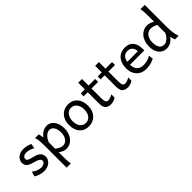

<svg xmlns="http://www.w3.org/2000/svg" viewBox="128 -1908 3275 3275"><g transform="rotate(-45 1765.0 -270.5)"><path d="M251.5 -507.8Q277.8 -507.8 301 -504.4Q324.2 -501 343.5 -495.4Q362.8 -489.7 378.9 -482.7Q395 -475.6 407.7 -468.8L390.6 -383.3Q378.4 -390.6 363 -398.7Q347.7 -406.7 329.8 -413.6Q312 -420.4 291.3 -425Q270.5 -429.7 248 -429.7Q221.2 -429.7 202.6 -423.8Q184.1 -418 172.9 -408.9Q161.6 -399.9 156.5 -388.4Q151.4 -377 151.4 -366.2Q151.4 -353.5 155.3 -343.8Q159.2 -334 171.6 -325.7Q184.1 -317.4 207 -309.6Q230 -301.8 268.6 -293Q301.8 -285.6 331.1 -274.2Q360.4 -262.7 382.3 -245.1Q404.3 -227.5 417 -202.9Q429.7 -178.2 429.7 -144Q429.7 -110.8 415 -82.5Q400.4 -54.2 375 -33Q349.6 -11.7 315.4 0.2Q281.2 12.2 241.7 12.2Q211.9 12.2 184.3 7.8Q156.7 3.4 132.6 -4.4Q108.4 -12.2 88.4 -22.5Q68.4 -32.7 53.7 -43.9L78.1 -131.8Q94.7 -117.2 115.5 -105Q136.2 -92.8 158.2 -84Q180.2 -75.2 202.4 -70.6Q224.6 -65.9 244.1 -65.9Q265.6 -65.9 283.4 -71.5Q301.3 -77.1 314.2 -86.2Q327.1 -95.2 334.5 -107.2Q341.8 -119.1 341.8 -131.8Q341.8 -145.5 336.2 -157.5Q330.6 -169.4 315.7 -180.4Q300.8 -191.4 274.7 -201.7Q248.5 -211.9 207.5 -222.2Q163.1 -232.9 135 -247.6Q106.9 -262.2 91.1 -279.8Q75.2 -297.4 69.3 -317.9Q63.5 -338.4 63.5 -361.3Q63.5 -372.6 67.1 -387.7Q70.8 -402.8 79.3 -419.2Q87.9 -435.5 101.8 -451.4Q115.7 -467.3 136.7 -479.7Q157.7 -492.2 186 -500Q214.4 -507.8 251.5 -507.8Z M546.9 -236.8Q546.9 -282.2 546.1 -321Q545.4 -359.9 543 -392.3Q540.5 -424.8 535.6 -451.2Q530.8 -477.5 522.5 -498H610.4Q615.7 -485.4 621.1 -462.2Q626.5 -439 629.9 -405.3Q647 -427.7 667.2 -446.8Q687.5 -465.8 710.2 -479.2Q732.9 -492.7 758.1 -500.2Q783.2 -507.8 810.5 -507.8Q852.1 -507.8 886.5 -489.5Q920.9 -471.2 945.1 -438.2Q969.2 -405.3 982.7 -360.1Q996.1 -314.9 996.1 -261.2Q996.1 -198.7 978.5 -148.2Q960.9 -97.7 930.9 -62Q900.9 -26.4 860.4 -7.1Q819.8 12.2 773.9 12.2Q754.4 12.2 737.1 8.3Q719.7 4.4 703.4 -2.4Q687 -9.3 670.9 -19.3Q654.8 -29.3 637.2 -41.5V73.2Q637.2 102.5 637.9 126.2Q638.7 149.9 640.1 169.9Q641.6 189.9 644 206.8Q646.5 223.6 649.4 239.3H546.9ZM773.9 -68.4Q799.8 -68.4 823.5 -80.6Q847.2 -92.8 865.5 -116Q883.8 -139.2 894.8 -172.1Q905.8 -205.1 905.8 -246.6Q905.8 -287.1 898.2 -320.1Q890.6 -353 876 -376.2Q861.3 -399.4 840.6 -412.1Q819.8 -424.8 793.5 -424.8Q772.5 -424.8 750.5 -415.5Q728.5 -406.2 707.8 -388.2Q687 -370.1 668.9 -343Q650.9 -315.9 637.2 -280.8V-127Q662.1 -109.4 680.4 -97.9Q698.7 -86.4 713.9 -79.8Q729 -73.2 742.9 -70.8Q756.8 -68.4 773.9 -68.4Z M1088.9 -246.6Q1088.9 -309.6 1107.9 -358.2Q1127 -406.7 1159.2 -440.2Q1191.4 -473.6 1234.4 -490.7Q1277.3 -507.8 1325.7 -507.8Q1376 -507.8 1417.7 -490.7Q1459.5 -473.6 1489.5 -440.2Q1519.5 -406.7 1536.1 -358.2Q1552.7 -309.6 1552.7 -246.6Q1552.7 -183.6 1533.7 -135.3Q1514.6 -86.9 1482.4 -54.2Q1450.2 -21.5 1407.2 -4.6Q1364.3 12.2 1315.9 12.2Q1265.6 12.2 1223.9 -4.6Q1182.1 -21.5 1152.1 -54.2Q1122.1 -86.9 1105.5 -135.3Q1088.9 -183.6 1088.9 -246.6ZM1179.2 -246.6Q1179.2 -204.1 1189.5 -170.4Q1199.7 -136.7 1218.5 -113.5Q1237.3 -90.3 1263.2 -78.1Q1289.1 -65.9 1320.8 -65.9Q1350.1 -65.9 1376 -78.1Q1401.9 -90.3 1421.1 -113.5Q1440.4 -136.7 1451.4 -170.4Q1462.4 -204.1 1462.4 -246.6Q1462.4 -289.6 1452.1 -323.5Q1441.9 -357.4 1423.1 -381.1Q1404.3 -404.8 1378.2 -417.2Q1352.1 -429.7 1320.8 -429.7Q1291 -429.7 1265.1 -417.2Q1239.3 -404.8 1220.2 -381.1Q1201.2 -357.4 1190.2 -323.5Q1179.2 -289.6 1179.2 -246.6Z M1613.8 -485.8H1711.4V-644.5H1801.8V-485.8H1960.4V-415H1801.8V-190.4Q1801.8 -152.8 1805.4 -128.9Q1809.1 -105 1816.7 -91.6Q1824.2 -78.1 1835.9 -73.2Q1847.7 -68.4 1864.3 -68.4Q1885.3 -68.4 1911.6 -77.6Q1938 -86.9 1970.2 -105V-26.9Q1936.5 -4.9 1905.8 3.7Q1875 12.2 1849.1 12.2Q1820.3 12.2 1795.4 5.6Q1770.5 -1 1751.7 -17.6Q1732.9 -34.2 1722.2 -61.8Q1711.4 -89.4 1711.4 -131.8V-415H1613.8Z M2021.5 -485.8H2119.1V-644.5H2209.5V-485.8H2368.2V-415H2209.5V-190.4Q2209.5 -152.8 2213.1 -128.9Q2216.8 -105 2224.4 -91.6Q2231.9 -78.1 2243.7 -73.2Q2255.4 -68.4 2272 -68.4Q2293 -68.4 2319.3 -77.6Q2345.7 -86.9 2377.9 -105V-26.9Q2344.2 -4.9 2313.5 3.7Q2282.7 12.2 2256.8 12.2Q2228 12.2 2203.1 5.6Q2178.2 -1 2159.4 -17.6Q2140.6 -34.2 2129.9 -61.8Q2119.1 -89.4 2119.1 -131.8V-415H2021.5Z M2695.3 -507.8Q2735.4 -507.8 2766.1 -498.3Q2796.9 -488.8 2819.3 -471.9Q2841.8 -455.1 2856.9 -432.6Q2872.1 -410.2 2881.1 -384.3Q2890.1 -358.4 2894 -330.3Q2897.9 -302.2 2897.9 -274.9Q2897.9 -268.1 2897.9 -255.9Q2897.9 -243.7 2897.5 -236.8H2551.3Q2552.7 -193.8 2564.7 -162.1Q2576.7 -130.4 2597.4 -109.6Q2618.2 -88.9 2646.2 -78.6Q2674.3 -68.4 2707.5 -68.4Q2754.9 -68.4 2800.3 -79.1Q2845.7 -89.8 2890.6 -117.2L2900.4 -36.6Q2874.5 -23.4 2849.6 -14.2Q2824.7 -4.9 2799.8 1Q2774.9 6.8 2749.3 9.5Q2723.6 12.2 2695.3 12.2Q2648.4 12.2 2606 -4.2Q2563.5 -20.5 2531.2 -52.5Q2499 -84.5 2480 -131.8Q2460.9 -179.2 2460.9 -241.7Q2460.9 -302.2 2477.3 -351.3Q2493.7 -400.4 2523.9 -435.3Q2554.2 -470.2 2597.7 -489Q2641.1 -507.8 2695.3 -507.8ZM2688 -434.6Q2634.3 -434.6 2600.1 -403.1Q2565.9 -371.6 2555.2 -305.2H2810.1Q2810.1 -336.4 2801 -360.6Q2792 -384.8 2775.6 -401.4Q2759.3 -418 2736.8 -426.3Q2714.4 -434.6 2688 -434.6Z M3452.1 -258.8Q3452.1 -166.5 3462.6 -103.8Q3473.1 -41 3488.8 0H3400.9Q3395.5 -12.7 3387.9 -37.8Q3380.4 -63 3374 -90.3Q3338.9 -40.5 3294.4 -14.2Q3250 12.2 3195.8 12.2Q3150.9 12.2 3115 -4.6Q3079.1 -21.5 3053.5 -52.5Q3027.8 -83.5 3014.2 -127.2Q3000.5 -170.9 3000.5 -224.6Q3000.5 -289.6 3018.3 -341.8Q3036.1 -394 3067.4 -430.9Q3098.6 -467.8 3140.9 -487.8Q3183.1 -507.8 3232.4 -507.8Q3248 -507.8 3264.9 -504.4Q3281.7 -501 3298.6 -495.1Q3315.4 -489.3 3331.5 -481.7Q3347.7 -474.1 3361.8 -466.3V-603Q3361.8 -720.7 3348.1 -781.2Q3355.5 -781.2 3370.1 -781.2Q3384.8 -781.2 3400.9 -781.2Q3417 -781.2 3431.4 -781.2Q3445.8 -781.2 3452.1 -781.2ZM3232.4 -424.8Q3204.6 -424.8 3179.2 -412.1Q3153.8 -399.4 3134 -375.5Q3114.3 -351.6 3102.5 -317.1Q3090.8 -282.7 3090.8 -239.3Q3090.8 -153.8 3119.9 -109.9Q3148.9 -65.9 3212.9 -65.9Q3235.4 -65.9 3257.6 -77.1Q3279.8 -88.4 3299.6 -106.4Q3319.3 -124.5 3335.4 -147.7Q3351.6 -170.9 3361.8 -195.3V-388.2Q3343.8 -397.9 3328.1 -404.8Q3312.5 -411.6 3297.4 -416Q3282.2 -420.4 3266.6 -422.6Q3251 -424.8 3232.4 -424.8Z"/></g></svg>

Font: Andika DR AuSIL
Style: Regular
Weight: 400
Designer: Annie Olsen & Victor Gaultney
Foundry: SIL International
Version: Version 0.003